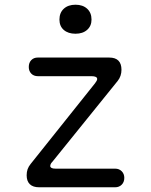

<svg xmlns="http://www.w3.org/2000/svg" viewBox="-20 -794 640 814"><path d="M146 0Q120 0 106.5 -13Q93 -26 93 -51Q93 -65 97 -76.5Q101 -88 110 -99L383 -441Q387 -447 389.5 -451Q392 -455 392 -459Q392 -465 386 -468Q380 -471 368 -471H141Q123 -471 112.5 -482Q102 -493 102 -510Q102 -528 112.5 -539Q123 -550 140 -550H443Q469 -550 482 -537Q495 -524 495 -498Q495 -485 491 -473Q487 -461 479 -451L202 -108Q197 -103 195 -98.5Q193 -94 193 -90Q193 -85 198.5 -82Q204 -79 215 -79H468Q485 -79 496 -68Q507 -57 507 -40Q507 -22 496 -11Q485 0 468 0ZM300 -651Q269 -651 250.5 -667Q232 -683 232 -711Q232 -740 250.5 -757Q269 -774 300 -774Q331 -774 349.5 -757Q368 -740 368 -711Q368 -684 349.5 -667.5Q331 -651 300 -651Z"/></svg>

Font: Maple Mono Light
Style: Regular
Weight: 300
Monospace: yes
Designer: subframe7536
Version: Version 7.000